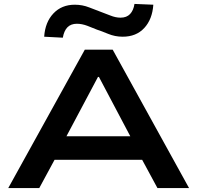

<svg xmlns="http://www.w3.org/2000/svg" viewBox="-20 -958 1006 978"><path d="M22 0 412 -705H554L943 0H782L676 -196L747 -144H216L286 -196L180 0ZM479 -566 302 -233 265 -264H698L660 -233L484 -566ZM300 -766 205 -771Q210 -845 252 -889.5Q294 -934 361 -934Q400 -934 435 -920Q470 -906 495 -897Q515 -890 542 -879Q569 -868 594 -868Q625 -868 642.5 -886.5Q660 -905 665 -938L761 -934Q756 -860 715 -815.5Q674 -771 605 -771Q566 -771 531 -785.5Q496 -800 474 -807Q453 -816 425 -826.5Q397 -837 372 -837Q341 -837 323.5 -819Q306 -801 300 -766Z"/></svg>

Font: Nunito Sans 7pt Expanded
Style: Bold
Weight: 700
Width: 7
Designer: Vernon Adams
Foundry: Vernon Adams
Version: Version 3.101;gftools[0.9.27]